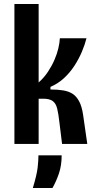

<svg xmlns="http://www.w3.org/2000/svg" viewBox="-20 -719 477 959"><path d="M52 0V-699H173V-307Q200 -331 219.5 -360.5Q239 -390 252 -420Q265 -450 271.5 -478Q278 -506 279 -528H412Q404 -496 389 -460.5Q374 -425 352 -391Q330 -357 300.5 -329.5Q271 -302 232 -285V-272Q268 -272 295.5 -267.5Q323 -263 342.5 -250.5Q362 -238 375.5 -212.5Q389 -187 395 -146L416 0H290L277 -106Q272 -151 265.5 -177Q259 -203 243 -214.5Q227 -226 196 -226H173V0ZM144 220Q164 154 168 118Q172 82 172 57H288Q288 108 274 148.5Q260 189 242 220Z"/></svg>

Font: Bricolage Grotesque Condensed SemiBold
Style: Regular
Weight: 600
Width: 3
Designer: Mathieu Triay
Foundry: Atelier Triay
Version: Version 1.000;gftools[0.9.30]